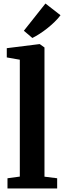

<svg xmlns="http://www.w3.org/2000/svg" viewBox="-20 -1070 364 1090"><path d="M92.5 -67.5V-731L18.5 -744V-796.5L203 -819.5H206L232.5 -800.5V-67L304.5 -58V0H22.5V-58ZM163.5 -854.5 115.5 -895.5 238 -1050 323.5 -983.5Q309 -964 289.2 -945Q269.5 -926 247.8 -908.8Q226 -891.5 204.5 -877.8Q183 -864 164 -854.5Z"/></svg>

Font: Merriweather 24pt
Style: Bold
Weight: 700
Designer: Eben Sorkin
Foundry: Eben Sorkin
Version: Version 2.100